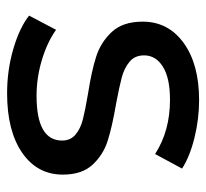

<svg xmlns="http://www.w3.org/2000/svg" viewBox="-40 -535 581 541"><g transform="rotate(90 250.5 -264.5)"><path d="M118 -11.5C158 0.2 199.7 6 243 6C313.7 6 369.5 -8.2 410.5 -36.5C451.5 -64.8 472 -103 472 -151C472 -187 462.7 -215 444 -235C425.3 -255 402.8 -269.2 376.5 -277.5C350.2 -285.8 315.7 -293.7 273 -301C241 -307 216.2 -312.3 198.5 -317C180.8 -321.7 166 -329 154 -339C142 -349 136 -362.7 136 -380C136 -402 146.7 -419.7 168 -433C189.3 -446.3 220.3 -453 261 -453C319.7 -453 370.7 -439 414 -411L455 -487C432.3 -501.7 403.3 -513.3 368 -522C332.7 -530.7 297.3 -535 262 -535C194.7 -535 141 -520.5 101 -491.5C61 -462.5 41 -424 41 -376C41 -338.7 50.7 -309.7 70 -289C89.3 -268.3 112.5 -253.7 139.5 -245C166.5 -236.3 201.3 -228.7 244 -222C275.3 -216.7 299.5 -211.8 316.5 -207.5C333.5 -203.2 347.7 -196.3 359 -187C370.3 -177.7 376 -165 376 -149C376 -101 334 -77 250 -77C216 -77 182.3 -82 149 -92C115.7 -102 87.3 -115.3 64 -132L24 -56C46.7 -38 78 -23.2 118 -11.5Z"/></g></svg>

Font: ICO Headline
Style: Regular
Weight: 500
Designer: Julieta Ulanovsky
Foundry: Julieta Ulanovsky
Version: Version 7.200